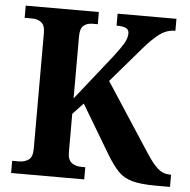

<svg xmlns="http://www.w3.org/2000/svg" viewBox="-51 -765 807 816"><g transform="rotate(5 352.0 -357.0)"><path d="M26 0V-52H55Q79 -52 96 -64Q113 -76 113 -110V-606Q113 -638 97 -650Q81 -662 59 -662H26V-714H338V-662H315Q292 -662 277.5 -649.5Q263 -637 263 -604V-339L416 -532Q444 -568 457.5 -591Q471 -614 471 -635Q471 -650 458.5 -656.5Q446 -663 418 -663V-714H669V-663Q631 -663 599.5 -638.5Q568 -614 535 -575L407 -426L596 -136Q625 -91 647.5 -71.5Q670 -52 699 -52H704V0H644Q580 0 543 -10Q506 -20 482 -45Q458 -70 431 -115L308 -321L263 -273V-110Q263 -77 279.5 -64.5Q296 -52 321 -52H338V0Z"/></g></svg>

Font: Noto Serif Sinhala SemiCondensed
Style: Bold
Weight: 700
Width: 4
Designer: Jelle Bosma - Monotype Design Team
Foundry: Monotype Imaging Inc.
Version: Version 2.007; ttfautohint (v1.8.4.7-5d5b)